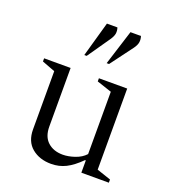

<svg xmlns="http://www.w3.org/2000/svg" viewBox="-132 -805 811 912"><g transform="rotate(20 274.0 -348.5)"><path d="M230 10Q171 10 132.5 -22Q94 -54 94 -115V-409L28 -434V-450H162V-154Q162 -103 191 -76.5Q220 -50 267 -50Q295 -50 327.5 -61Q360 -72 380 -94V-409L305 -434V-450H448V-40L519 -16V0H380V-62H376Q338 -24 304 -7Q270 10 230 10ZM202 -530 252 -707H305Q310 -692 308 -677.5Q306 -663 293 -644L214 -530ZM315 -530 371 -707H424Q429 -692 427 -677Q425 -662 412 -644L327 -530Z"/></g></svg>

Font: Spectral Light
Style: Regular
Weight: 300
Designer: Jean-Baptiste Levee
Foundry: Production Type
Version: Version 2.001